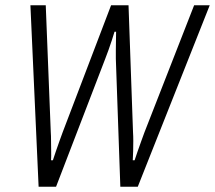

<svg xmlns="http://www.w3.org/2000/svg" viewBox="-20 -706 813 726"><path d="M126 0 95 -686H153L172 -206Q173 -193 173 -174Q173 -155 173.5 -135Q174 -115 173 -100H180Q185 -115 191.5 -134.5Q198 -154 205 -173Q212 -192 217 -206L400 -686H466L483 -206Q484 -192 484 -173Q484 -154 483.5 -134.5Q483 -115 482 -100H489Q494 -115 500.5 -134Q507 -153 514 -172Q521 -191 526 -205L714 -686H773L501 0H435L418 -484Q418 -498 418 -516.5Q418 -535 418.5 -553.5Q419 -572 419 -586H413Q409 -572 403 -554Q397 -536 390.5 -517.5Q384 -499 378 -484L192 0Z"/></svg>

Font: Archivo Condensed ExtraLight
Style: Italic
Weight: 250
Width: 3
Italic angle: -10°
Designer: Hector Gatti
Foundry: Omnibus-Type
Version: Version 2.001